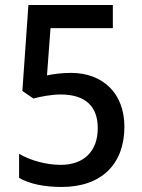

<svg xmlns="http://www.w3.org/2000/svg" viewBox="-20 -734 566 764"><path d="M262 -444C224 -444 191 -439 167 -434L181 -622H429V-714H93L69 -372L113 -342C142 -350 186 -358 221 -358C321 -358 369 -310 369 -224C369 -131 313 -78 221 -78C166 -78 101 -95 56 -122V-26C98 -2 157 10 225 10C385 10 475 -82 475 -230C475 -362 390 -444 262 -444Z"/></svg>

Font: Noto Sans Myanmar UI SemiCondensed Medium
Style: Regular
Weight: 500
Width: 4
Designer: Monotype Design Team
Foundry: Monotype Imaging Inc.
Version: Version 2.103